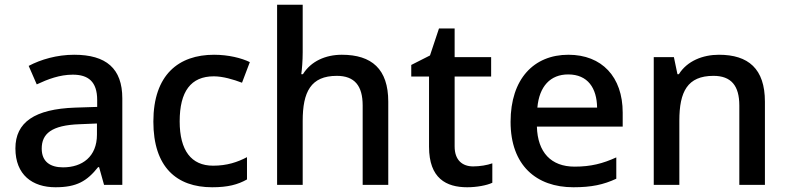

<svg xmlns="http://www.w3.org/2000/svg" viewBox="-20 -780 3326 810"><path d="M293 -549C220 -549 152 -529 101 -502L135 -424C182 -446 232 -465 287 -465C352 -465 390 -436 390 -358V-329L297 -326C126 -320 45 -264 45 -154C45 -42 117 10 214 10C304 10 347 -16 394 -75H398L419 0H496V-365C496 -491 428 -549 293 -549ZM317 -256 389 -259V-212C389 -119 327 -74 246 -74C193 -74 156 -97 156 -153C156 -215 196 -252 317 -256Z M875 10C941 10 983 -1 1022 -23V-117C982 -96 938 -81 879 -81C787 -81 738 -145 738 -268C738 -394 785 -458 882 -458C920 -458 964 -445 1001 -431L1034 -518C999 -535 944 -549 883 -549C734 -549 627 -465 627 -267C627 -75 725 10 875 10Z M1257 -560V-760H1149V0H1257V-270C1257 -392 1291 -460 1401 -460C1476 -460 1510 -418 1510 -335V0H1618V-351C1618 -489 1548 -549 1422 -549C1354 -549 1292 -522 1258 -467H1251C1254 -487 1257 -524 1257 -560Z M1976 -78C1930 -78 1898 -105 1898 -162V-457H2052V-539H1898V-660H1832L1794 -546L1715 -506V-457H1790V-161C1790 -27 1863 10 1951 10C1991 10 2034 2 2057 -9V-91C2035 -83 2004 -78 1976 -78Z M2378 -549C2232 -549 2134 -447 2134 -266C2134 -83 2242 10 2399 10C2476 10 2526 -1 2580 -26V-116C2523 -90 2473 -77 2404 -77C2305 -77 2248 -137 2245 -246H2607V-305C2607 -456 2519 -549 2378 -549ZM2377 -466C2460 -466 2498 -408 2499 -326H2247C2255 -416 2302 -466 2377 -466Z M3013 -549C2945 -549 2879 -523 2844 -467H2838L2823 -539H2738V0H2846V-271C2846 -393 2880 -460 2990 -460C3065 -460 3099 -418 3099 -335V0H3207V-351C3207 -490 3137 -549 3013 -549Z"/></svg>

Font: Noto Sans Balinese Medium
Style: Regular
Weight: 500
Designer: Aditya Bayu, David Williams
Foundry: David Williams
Version: Version 2.005